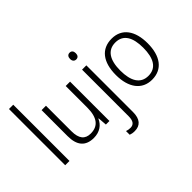

<svg xmlns="http://www.w3.org/2000/svg" viewBox="-160 -1177 1835 1835"><g transform="rotate(-45 757.5 -260.0)"><path d="M139 0V-760H81V0Z M679 -532H620V-242C620 -107 570 -41 468 -41C392 -41 353 -87 353 -188V-532H294V-180C294 -54 349 10 460 10C541 10 595 -32 620 -90H624L631 0H679Z M832 -685C832 -657 847 -640 871 -640C896 -640 910 -657 910 -685C910 -713 897 -731 871 -731C846 -731 832 -713 832 -685ZM782 240C857 240 899 194 899 99V-532H841V98C841 161 818 189 775 189C757 189 739 186 723 180V230C738 236 757 240 782 240Z M1463 -267C1463 -436 1388 -542 1250 -542C1111 -542 1033 -442 1033 -267C1033 -96 1112 10 1247 10C1388 10 1463 -96 1463 -267ZM1093 -267C1093 -410 1144 -491 1249 -491C1358 -491 1403 -403 1403 -267C1403 -125 1355 -41 1248 -41C1142 -41 1093 -126 1093 -267Z"/></g></svg>

Font: Noto Sans Bengali SemiCondensed Light
Style: Regular
Weight: 300
Width: 4
Designer: Joana Ranito - Universal Thirst; Jelle Bosma - Monotype Design Team
Foundry: Universal Thirst ehf.
Version: Version 3.000